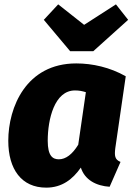

<svg xmlns="http://www.w3.org/2000/svg" viewBox="-20 -842 613 881"><path d="M512 -822 366 -728 247 -822 181 -751 302 -607H408L568 -751ZM330 -551C100 -551 18 -350 18 -196C18 -65 79 19 192 19C265 19 314 -20 351 -73C369 -16 422 11 483 15L533 -99C506 -110 505 -128 509 -162L557 -492C485 -533 404 -551 330 -551ZM324 -427C344 -427 357 -424 374 -419L339 -178C312 -134 282 -111 250 -111C222 -111 199 -126 199 -196C199 -295 230 -427 324 -427Z"/></svg>

Font: Fira Sans ExtraBold
Style: Italic
Weight: 800
Italic angle: -8°
Designer: bBox Type GmbH & Carrois Corporate GbR & Edenspiekermann AG
Foundry: bBox Type GmbH & Carrois Corporate GbR & Edenspiekermann AG
Version: Version 4.301;PS 004.301;hotconv 1.0.88;makeotf.lib2.5.64775